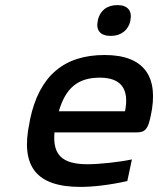

<svg xmlns="http://www.w3.org/2000/svg" viewBox="-20 -725 621 754"><path d="M572 -270C605 -422 548 -509 391 -509C231 -509 134 -427 98 -256L96 -244C59 -71 123 9 296 9C348 9 413 1 480 -14L498 -99C452 -89 372 -80 324 -80C225 -80 186 -116 194 -205H515C551 -205 561 -218 572 -270ZM211 -288C238 -380 286 -420 372 -420C458 -420 488 -373 471 -288ZM364 -643C356 -607 373 -584 415 -584C456 -584 484 -607 492 -643V-645C500 -682 482 -705 441 -705C399 -705 372 -682 364 -645Z"/></svg>

Font: LT Wave Text Medium Italic
Style: Regular
Weight: 500
Designer: Daniel Lyons
Version: Version 2.5 (Glyphs App)